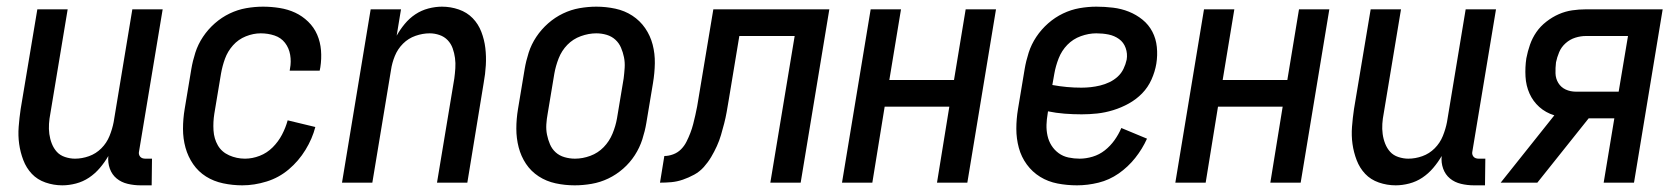

<svg xmlns="http://www.w3.org/2000/svg" viewBox="-20 -548 5040 576"><path d="M167 8Q141 8 116.5 -0.5Q92 -9 75.5 -26.5Q59 -44 50 -67.5Q41 -91 37.5 -116Q34 -141 36 -167.5Q38 -194 42 -221L92 -520H183L131 -207Q128 -192 127 -176.5Q126 -161 128 -146Q130 -131 135.5 -117Q141 -103 150.5 -92.5Q160 -82 175 -77Q190 -72 205 -72Q226 -72 247 -79.5Q268 -87 284 -103Q300 -119 308.5 -140Q317 -161 321 -182L377 -520H468L397 -93Q396 -89 397 -85Q398 -81 400.5 -78Q403 -75 407 -73.5Q411 -72 416 -72H436L435 8H402Q382 8 363 3.5Q344 -1 330 -12.5Q316 -24 309.5 -42Q303 -60 305 -80Q294 -61 279.5 -44Q265 -27 247 -15Q229 -3 208 2.5Q187 8 167 8Z M707 8Q678 8 649.5 2Q621 -4 598 -18.5Q575 -33 559.5 -55.5Q544 -78 536.5 -105Q529 -132 529 -161.5Q529 -191 534 -221L554 -341Q558 -365 566 -390Q574 -415 589 -437.5Q604 -460 624.5 -478Q645 -496 669 -507.5Q693 -519 718.5 -523.5Q744 -528 769 -528Q794 -528 819 -524Q844 -520 865.5 -510Q887 -500 904.5 -483Q922 -466 931.5 -444Q941 -422 943 -397Q945 -372 941 -346L939 -336H849L850 -342Q854 -363 850.5 -383.5Q847 -404 835 -419.5Q823 -435 803.5 -441.5Q784 -448 762 -448Q740 -448 717.5 -439Q695 -430 679 -412Q663 -394 655 -372Q647 -350 643 -327L623 -207Q619 -182 620.5 -157Q622 -132 633.5 -112Q645 -92 667.5 -82Q690 -72 715 -72Q737 -72 759 -80.5Q781 -89 798 -106Q815 -123 826 -144Q837 -165 843 -187L926 -167Q917 -132 896.5 -98.5Q876 -65 846.5 -40Q817 -15 780 -3.5Q743 8 707 8Z M1006 0 1092 -520H1183L1170 -441Q1180 -459 1194 -476Q1208 -493 1226 -505Q1244 -517 1265 -522.5Q1286 -528 1306 -528Q1332 -528 1356.5 -519.5Q1381 -511 1398 -493.5Q1415 -476 1424 -452.5Q1433 -429 1436 -404Q1439 -379 1437.5 -352.5Q1436 -326 1431 -299L1382 0H1291L1343 -313Q1345 -328 1346 -343.5Q1347 -359 1345 -374Q1343 -389 1338 -403Q1333 -417 1323 -427.5Q1313 -438 1298.5 -443Q1284 -448 1269 -448Q1248 -448 1226.5 -440.5Q1205 -433 1189 -417Q1173 -401 1164.5 -380Q1156 -359 1153 -338L1097 0Z M1704 8Q1675 8 1647 2Q1619 -4 1596 -19Q1573 -34 1558 -56.5Q1543 -79 1536 -106Q1529 -133 1529 -162Q1529 -191 1534 -221L1554 -341Q1558 -365 1566 -390Q1574 -415 1589 -437.5Q1604 -460 1624.5 -478Q1645 -496 1669 -507.5Q1693 -519 1718.5 -523.5Q1744 -528 1769 -528Q1798 -528 1826 -522Q1854 -516 1877 -501Q1900 -486 1915.5 -463.5Q1931 -441 1938 -414Q1945 -387 1944.5 -358Q1944 -329 1939 -299L1919 -179Q1915 -155 1907 -130Q1899 -105 1884.5 -82.5Q1870 -60 1849.5 -42Q1829 -24 1805 -12.5Q1781 -1 1755 3.5Q1729 8 1704 8ZM1705 -72Q1728 -72 1751 -80.5Q1774 -89 1791 -106.5Q1808 -124 1817.5 -147Q1827 -170 1831 -193L1851 -313Q1853 -329 1854 -345Q1855 -361 1852 -376Q1849 -391 1843 -405Q1837 -419 1826 -429Q1815 -439 1800 -443.5Q1785 -448 1769 -448Q1746 -448 1722.5 -439.5Q1699 -431 1682 -413.5Q1665 -396 1656 -373Q1647 -350 1643 -327L1623 -207Q1620 -191 1619 -175Q1618 -159 1621 -144Q1624 -129 1630 -115Q1636 -101 1647 -91Q1658 -81 1673.5 -76.5Q1689 -72 1705 -72Z M1960 0 1973 -80Q1986 -80 1999.5 -85Q2013 -90 2023 -100Q2033 -110 2039.5 -123Q2046 -136 2051 -149Q2056 -162 2059.5 -175.5Q2063 -189 2066 -202.5Q2069 -216 2071.5 -229Q2074 -242 2076 -256L2120 -520H2468L2382 0H2291L2364 -440H2198L2166 -247Q2163 -229 2160 -212Q2157 -195 2152.5 -177.5Q2148 -160 2143 -143Q2138 -126 2130.5 -109.5Q2123 -93 2113.5 -77Q2104 -61 2091.5 -47Q2079 -33 2062.5 -24Q2046 -15 2028.5 -9Q2011 -3 1994 -1.5Q1977 0 1960 0Z M2506 0 2592 -520H2683L2648 -308H2842L2877 -520H2968L2882 0H2791L2828 -228H2634L2597 0Z M3211 8Q3181 8 3152.5 2.5Q3124 -3 3100.5 -17.5Q3077 -32 3060.5 -54.5Q3044 -77 3036.5 -104.5Q3029 -132 3029 -161.5Q3029 -191 3034 -221L3054 -341Q3058 -365 3066 -390Q3074 -415 3089 -437.5Q3104 -460 3124.5 -478Q3145 -496 3169 -507.5Q3193 -519 3218.5 -523.5Q3244 -528 3269 -528Q3294 -528 3319 -525Q3344 -522 3366.5 -513Q3389 -504 3407.5 -489Q3426 -474 3437 -453Q3448 -432 3450.5 -407Q3453 -382 3449 -357Q3445 -333 3434.5 -309.5Q3424 -286 3406.5 -268Q3389 -250 3366.5 -237.5Q3344 -225 3319.5 -217.5Q3295 -210 3271.5 -207.5Q3248 -205 3225 -205Q3199 -205 3173.5 -207Q3148 -209 3124 -214L3123 -207Q3120 -190 3119.5 -173.5Q3119 -157 3122.5 -141Q3126 -125 3134.5 -111.5Q3143 -98 3156 -88.5Q3169 -79 3185.5 -75.5Q3202 -72 3219 -72Q3238 -72 3258 -78Q3278 -84 3294.5 -97Q3311 -110 3323.5 -127.5Q3336 -145 3344 -164L3421 -132Q3407 -101 3385.5 -74Q3364 -47 3336 -27.5Q3308 -8 3275.5 0Q3243 8 3211 8ZM3224 -285Q3238 -285 3252 -286.5Q3266 -288 3280.5 -291.5Q3295 -295 3308.5 -301.5Q3322 -308 3333 -318Q3344 -328 3350.5 -341.5Q3357 -355 3360 -369Q3363 -387 3357 -404Q3351 -421 3337 -431Q3323 -441 3305.5 -444.5Q3288 -448 3269 -448Q3246 -448 3222.5 -439.5Q3199 -431 3182 -413.5Q3165 -396 3156 -373Q3147 -350 3143 -327L3137 -293Q3159 -289 3180.5 -287Q3202 -285 3224 -285Z M3506 0 3592 -520H3683L3648 -308H3842L3877 -520H3968L3882 0H3791L3828 -228H3634L3597 0Z M4167 8Q4141 8 4116.5 -0.5Q4092 -9 4075.5 -26.5Q4059 -44 4050 -67.5Q4041 -91 4037.5 -116Q4034 -141 4036 -167.5Q4038 -194 4042 -221L4092 -520H4183L4131 -207Q4128 -192 4127 -176.5Q4126 -161 4128 -146Q4130 -131 4135.5 -117Q4141 -103 4150.5 -92.5Q4160 -82 4175 -77Q4190 -72 4205 -72Q4226 -72 4247 -79.5Q4268 -87 4284 -103Q4300 -119 4308.5 -140Q4317 -161 4321 -182L4377 -520H4468L4397 -93Q4396 -89 4397 -85Q4398 -81 4400.5 -78Q4403 -75 4407 -73.5Q4411 -72 4416 -72H4436L4435 8H4402Q4382 8 4363 3.5Q4344 -1 4330 -12.5Q4316 -24 4309.5 -42Q4303 -60 4305 -80Q4294 -61 4279.5 -44Q4265 -27 4247 -15Q4229 -3 4208 2.5Q4187 8 4167 8Z M4592 0H4482L4643 -202Q4617 -210 4598 -227Q4579 -244 4568.5 -267.5Q4558 -291 4556.5 -318.5Q4555 -346 4559 -373Q4563 -394 4570 -414Q4577 -434 4589 -451.5Q4601 -469 4619 -483Q4637 -497 4656.5 -505.5Q4676 -514 4696.5 -517Q4717 -520 4737 -520H4968L4882 0H4791L4823 -193H4746ZM4708 -273H4836L4864 -440H4738Q4722 -440 4706 -435Q4690 -430 4677 -418.5Q4664 -407 4657.5 -391.5Q4651 -376 4648 -361Q4646 -344 4646.5 -328Q4647 -312 4655 -299Q4663 -286 4677 -279.5Q4691 -273 4708 -273Z"/></svg>

Font: Iosevka Medium
Style: Italic
Weight: 500
Italic angle: -9°
Monospace: yes
Designer: Belleve Invis
Foundry: Belleve Invis
Version: Version 32.5.0; ttfautohint (v1.8.4)